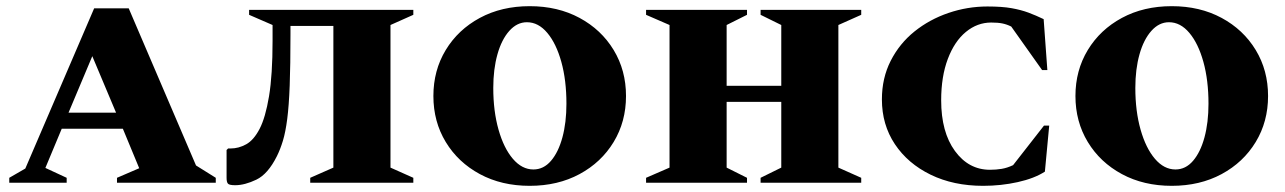

<svg xmlns="http://www.w3.org/2000/svg" viewBox="-20 -592 4163 622"><path d="M10 0V-16L62 -46L285 -565H397L615 -56L679 -16V0H359V-16L431 -47L378 -175H180L127 -48L196 -16V0ZM202 -227H356L279 -410Z M985 0V-16L1060 -49V-508H921V-480Q921 -381 918.5 -315Q916 -249 910.5 -206.5Q905 -164 896.5 -136Q888 -108 877 -86Q848 -28 810.5 -10Q773 8 742 8Q723 8 718.5 3Q714 -2 714 -16V-106L719 -111H727Q753 -111 777.5 -124.5Q802 -138 821 -174.5Q840 -211 851.5 -280Q863 -349 863 -460V-511L787 -544V-560H1319V-544L1245 -511V-49L1319 -16V0Z M1696 10Q1605 10 1534.5 -28Q1464 -66 1424 -132Q1384 -198 1384 -281Q1384 -364 1424 -430Q1464 -496 1534.5 -534Q1605 -572 1696 -572Q1787 -572 1857.5 -534Q1928 -496 1968 -430Q2008 -364 2008 -281Q2008 -198 1968 -132Q1928 -66 1857.5 -28Q1787 10 1696 10ZM1708 -43Q1741 -43 1765 -71Q1789 -99 1802 -147Q1815 -195 1815 -256Q1815 -332 1798.5 -391.5Q1782 -451 1753 -485.5Q1724 -520 1687 -520Q1655 -520 1630 -492Q1605 -464 1591.5 -416Q1578 -368 1578 -307Q1578 -232 1595 -172Q1612 -112 1641.5 -77.5Q1671 -43 1708 -43Z M2073 0V-16L2149 -49V-511L2073 -544V-560H2400V-544L2334 -511V-314H2511V-511L2444 -544V-560H2770V-544L2696 -511V-49L2770 -16V0H2444V-16L2511 -49V-262H2334V-49L2400 -16V0Z M3165 10Q3069 10 2995 -26Q2921 -62 2879 -125Q2837 -188 2837 -270Q2837 -339 2865.5 -395Q2894 -451 2942.5 -490Q2991 -529 3052.5 -550Q3114 -571 3179 -571Q3226 -571 3257 -565.5Q3288 -560 3312 -551Q3336 -542 3361 -530L3373 -365H3356L3256 -506Q3242 -513 3227.5 -516Q3213 -519 3191 -519Q3146 -519 3109 -488.5Q3072 -458 3050.5 -401Q3029 -344 3029 -267Q3029 -164 3073.5 -103Q3118 -42 3187 -42Q3207 -42 3225 -45Q3243 -48 3262 -57L3362 -185H3379L3365 -36Q3331 -14 3277 -2Q3223 10 3165 10Z M3776 10Q3685 10 3614.5 -28Q3544 -66 3504 -132Q3464 -198 3464 -281Q3464 -364 3504 -430Q3544 -496 3614.5 -534Q3685 -572 3776 -572Q3867 -572 3937.5 -534Q4008 -496 4048 -430Q4088 -364 4088 -281Q4088 -198 4048 -132Q4008 -66 3937.5 -28Q3867 10 3776 10ZM3788 -43Q3821 -43 3845 -71Q3869 -99 3882 -147Q3895 -195 3895 -256Q3895 -332 3878.5 -391.5Q3862 -451 3833 -485.5Q3804 -520 3767 -520Q3735 -520 3710 -492Q3685 -464 3671.5 -416Q3658 -368 3658 -307Q3658 -232 3675 -172Q3692 -112 3721.5 -77.5Q3751 -43 3788 -43Z"/></svg>

Font: Spectral SC ExtraBold
Style: Regular
Weight: 800
Designer: Jean-Baptiste Levee
Foundry: Production Type
Version: Version 2.001